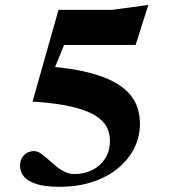

<svg xmlns="http://www.w3.org/2000/svg" viewBox="-20 -724 672 758"><path d="M215 13.5Q157.5 13.5 123.5 2.5Q89.5 -8.5 74.2 -27.2Q59 -46 59 -69.5Q59 -95 74.5 -111.2Q90 -127.5 114.5 -127.5Q127.5 -127.5 141 -118.2Q154.5 -109 169 -95.8Q183.5 -82.5 199.8 -69Q216 -55.5 234.5 -46.2Q253 -37 275 -37Q312.5 -37 344 -52.5Q375.5 -68 394.8 -97.5Q414 -127 414 -169.5Q414 -198 401.2 -222.8Q388.5 -247.5 355.8 -268Q323 -288.5 263 -302.8Q203 -317 108.5 -323L211 -685H422.5L565.5 -704.5L515.5 -546.5H209L264 -622L178 -412L175.5 -461.5Q265 -454 327.5 -438.2Q390 -422.5 430.2 -400.5Q470.5 -378.5 492.8 -351.8Q515 -325 523.8 -295.5Q532.5 -266 532.5 -235.5Q532.5 -184.5 510.2 -139.5Q488 -94.5 446.2 -60Q404.5 -25.5 346 -6Q287.5 13.5 215 13.5Z"/></svg>

Font: Newsreader 36pt
Style: Bold
Weight: 700
Designer: Hugues Gentile
Foundry: Production Type
Version: Version 1.003